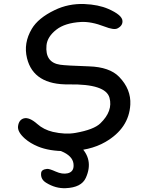

<svg xmlns="http://www.w3.org/2000/svg" viewBox="-20 -752 733 982"><path d="M142.6 -604.5Q99.1 -531.2 118.2 -454.1Q151.9 -317.4 333 -320.3Q520.5 -323.2 540 -252Q558.6 -184.1 493.2 -121.1Q460 -88.9 366.2 -72.3Q313.5 -63 250 -77.6Q203.1 -88.9 170.9 -117.7Q129.4 -154.3 101.6 -146.5Q76.7 -139.2 72.3 -106.9Q68.4 -77.6 107.4 -43Q134.8 -19 173.8 -2.9Q231.9 21.5 319.8 21Q439 20.5 519 -25.9Q639.6 -95.7 646.5 -216.8Q650.9 -295.4 589.4 -358.9Q540.5 -409.2 435.5 -412.6Q317.9 -416.5 288.1 -420.9Q209.5 -432.1 217.8 -520.5Q222.2 -564.5 268.6 -600.6Q312.5 -634.8 393.6 -639.6Q446.3 -642.6 514.6 -616.2Q562 -597.7 580.1 -606.4Q607.9 -620.1 606.4 -645Q605 -675.3 533.7 -706.5Q482.9 -728.5 411.1 -731.4Q329.6 -734.4 259.3 -700.2Q175.3 -659.7 142.6 -604.5ZM231.4 -42.5Q220.7 -2 255.9 7.3Q284.2 15.6 307.6 27.8Q357.4 53.2 356.4 95.2Q356.4 127 326.2 134.3Q298.8 140.6 265.1 125.5Q232.4 110.8 220.7 111.8Q192.4 114.7 190.4 132.3Q186.5 164.6 215.8 182.6Q264.6 212.9 316.4 210.4Q396.5 207 418.9 157.7Q461.9 63 386.7 -6.8Q325.2 -64.9 263.7 -62.5Q236.3 -61.5 231.4 -42.5Z"/></svg>

Font: Comic Relief
Style: Regular
Weight: 400
Designer: Jeff Davis
Foundry: Loudifier
Version: Version 1.200; ttfautohint (v1.8.4.7-5d5b)